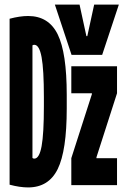

<svg xmlns="http://www.w3.org/2000/svg" viewBox="-20 -810 540 840"><path d="M103 10Q67 10 22 -2V-728Q67 -740 103 -740Q193 -740 232.5 -659.5Q272 -579 272 -395V-335Q272 -151 232.5 -70.5Q193 10 103 10ZM115 -130Q117 -123 121 -119.5Q125 -116 130 -116Q152 -116 162 -170.5Q172 -225 172 -345V-385Q172 -505 162 -559.5Q152 -614 130 -614Q125 -614 121 -611Q117 -608 115 -600L122 -646V-84ZM292 0V-118L382 -398V-402H292V-520H492V-402L402 -122V-118H492V0ZM293 -570 220 -790H328L358 -652H362L392 -790H500L427 -570Z"/></svg>

Font: M PLUS 1 Code
Style: Bold
Weight: 700
Designer: Coji Morishita
Foundry: UNDERFOREST DESIGN
Version: Version 1.002